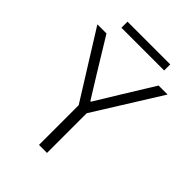

<svg xmlns="http://www.w3.org/2000/svg" viewBox="-240 -972 1092 1092"><g transform="rotate(45 306.0 -426.0)"><path d="M273.4 -319.3 23.4 -719.7H96.7L214.8 -526.4L303.7 -382.8H308.6L396.5 -526.4L515.6 -719.7H587.9L337.9 -319.3V0H273.4ZM133.8 -851.6H477.5V-802.7H133.8Z"/></g></svg>

Font: Reddit Sans Chocolate Light
Style: Regular
Weight: 300
Designer: Stephen Hutchings
Foundry: Reddit
Version: Version 1.013